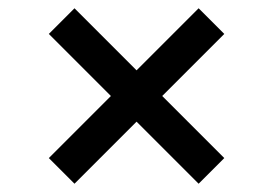

<svg xmlns="http://www.w3.org/2000/svg" viewBox="-20 -548 656 464"><path d="M160 -104 98 -166 460 -528 522 -466ZM460 -104 98 -466 160 -528 522 -166Z"/></svg>

Font: Kufam Medium
Style: Italic
Weight: 500
Italic angle: -11°
Designer: Artur Schmal
Foundry: Original Type
Version: Version 1.301; ttfautohint (v1.8.3)